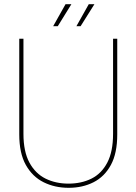

<svg xmlns="http://www.w3.org/2000/svg" viewBox="-20 -885 651 917"><path d="M308 12Q242 12 188.5 -14.5Q135 -41 103.5 -97Q72 -153 72 -243V-700H92V-246Q92 -161 120.5 -108.5Q149 -56 197.5 -32Q246 -8 307 -8Q369 -8 417 -32Q465 -56 492.5 -108.5Q520 -161 520 -246V-700H540V-243Q540 -153 509.5 -97Q479 -41 426.5 -14.5Q374 12 308 12ZM345 -760 404 -865H431L365 -760ZM234 -760 293 -865H321L256 -760Z"/></svg>

Font: DM Sans 12pt Thin
Style: Regular
Weight: 250
Version: Version 4.004;gftools[0.9.30]